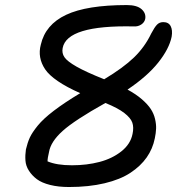

<svg xmlns="http://www.w3.org/2000/svg" viewBox="-20 -731 740 763"><path d="M253.9 12.2Q211.9 12.2 179 3.9Q146 -4.4 126.7 -18.8Q107.4 -33.2 95 -52.5Q82.5 -71.8 81.1 -93.3Q79.6 -114.7 83 -137.2Q89.4 -164.6 98.6 -184.6Q107.9 -204.6 129.9 -231.7Q151.9 -258.8 193.4 -290.5Q234.9 -322.3 298.8 -360.8Q244.6 -384.8 209.7 -408.7Q174.8 -432.6 159.4 -455.6Q144 -478.5 139.6 -503.2Q135.3 -527.8 142.1 -553.2Q160.2 -633.3 242.7 -672.1Q325.2 -710.9 483.9 -710.9Q523.9 -710.9 542.5 -694.6Q561 -678.2 557.1 -655.8Q554.2 -642.1 541.3 -633.5Q528.3 -625 512.2 -626Q246.1 -631.8 229 -540Q225.1 -520 236.1 -503.7Q247.1 -487.3 284.4 -466.1Q321.8 -444.8 394 -416Q469.7 -461.4 512.5 -502.7Q555.2 -543.9 581.1 -598.1Q594.2 -623 604 -633.1Q613.8 -643.1 628.9 -643.1Q649.9 -643.1 658.2 -627.2Q666.5 -611.3 662.1 -585Q652.3 -537.1 609.1 -482.7Q565.9 -428.2 486.8 -375Q521 -356.4 544.2 -336.2Q567.4 -315.9 579.3 -297.6Q591.3 -279.3 596.2 -258.1Q601.1 -236.8 600.3 -219.5Q599.6 -202.1 595.2 -181.2Q586.9 -139.6 563 -105.5Q539.1 -71.3 498.5 -44.4Q458 -17.6 395.5 -2.7Q333 12.2 253.9 12.2ZM174.8 -127Q168.9 -102.5 168.9 -89.8Q205.1 -74.2 266.1 -74.2Q324.7 -74.2 375.2 -87.4Q425.8 -100.6 462.4 -129.6Q499 -158.7 506.8 -199.2Q512.2 -224.6 505.9 -243.4Q499.5 -262.2 473.9 -282Q448.2 -301.8 398.9 -321.8Q276.4 -253.4 229 -210.7Q181.6 -168 174.8 -127Z"/></svg>

Font: Shantell Sans Normal
Style: Italic
Weight: 400
Italic angle: -11.31°
Designer: Stephen Nixon, Anya Danilova, Shantell Martin
Foundry: Arrow Type
Version: Version 1.006;[559af2be0]